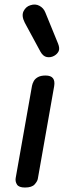

<svg xmlns="http://www.w3.org/2000/svg" viewBox="-20 -838 306 858"><path d="M91.5 0Q64.5 0 56 -13.2Q47.5 -26.5 50 -42L123 -454.5Q125 -465 131 -475.8Q137 -486.5 149.8 -493.5Q162.5 -500.5 183.5 -500.5Q207.5 -500.5 216.8 -488.2Q226 -476 222 -452.5L149 -39Q147.5 -28.5 135 -14.2Q122.5 0 91.5 0ZM222 -588.5Q206.5 -580 189.5 -583Q172.5 -586 160.5 -607.5L91 -736Q75 -767 85.2 -787.8Q95.5 -808.5 115.5 -814.5Q137.5 -822 156 -812.2Q174.5 -802.5 182.5 -782.5L239.5 -643Q248 -621.5 242 -609Q236 -596.5 222 -588.5Z"/></svg>

Font: Edu AU VIC WA NT Hand Medium
Style: Regular
Weight: 500
Version: Version 1.001